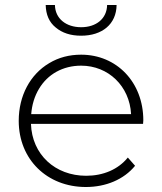

<svg xmlns="http://www.w3.org/2000/svg" viewBox="-20 -745 649 769"><path d="M55 -261C55 -107 168 4 324 4C404 4 476 -26 521 -81L492 -114C453 -66 393 -41 325 -41C201 -41 108 -126 104 -249H553L554 -263C554 -416 447 -526 305 -526C258 -526 215 -515 177 -492C101 -447 55 -362 55 -261ZM136 -389C171 -448 232 -482 305 -482C414 -482 499 -400 505 -288H105C108 -325 118 -359 136 -389ZM203 -635C229 -613 263 -602 305 -602C389 -602 446 -648 447 -725H409C408 -670 365 -636 305 -636C245 -636 201 -670 200 -725H163C164 -686 177 -656 203 -635Z"/></svg>

Font: Montserrat Light
Style: Regular
Weight: 300
Designer: Julieta Ulanovsky
Foundry: Julieta Ulanovsky
Version: Version 7.200